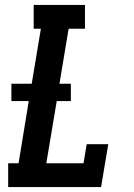

<svg xmlns="http://www.w3.org/2000/svg" viewBox="-20 -755 540 775"><path d="M13 0V-96H55L96 -347H26V-417H108L145 -639H116V-735H323V-639H257L220 -417H266V-347H209L167 -96H317L330 -173H417L388 0Z"/></svg>

Font: Iosevka Slab
Style: Bold Italic
Weight: 700
Italic angle: -9°
Monospace: yes
Designer: Belleve Invis
Foundry: Belleve Invis
Version: Version 11.1.0; ttfautohint (v1.8.3)